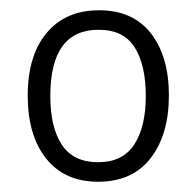

<svg xmlns="http://www.w3.org/2000/svg" viewBox="-20 -743 381 374"><path d="M309 -557Q309 -481 273.5 -435Q238 -389 171 -389Q106 -389 70 -434Q34 -479 34 -557Q34 -635 71 -679Q108 -723 173 -723Q239 -723 274 -678Q309 -633 309 -557ZM78 -556Q78 -495 100.5 -461Q123 -427 171 -427Q219 -427 241.5 -461.5Q264 -496 264 -556Q264 -616 242.5 -650.5Q221 -685 172 -685Q78 -685 78 -556Z"/></svg>

Font: Noto Sans Sinhala SemiCondensed Light
Style: Regular
Weight: 300
Width: 4
Designer: Jelle Bosma - Monotype Design Team
Foundry: Monotype Imaging Inc.
Version: Version 2.006; ttfautohint (v1.8.4.7-5d5b)